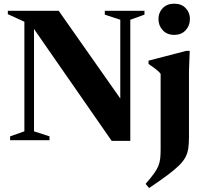

<svg xmlns="http://www.w3.org/2000/svg" viewBox="-20 -742 1081 1016"><path d="M109 -47V-627L21.5 -667V-685H290.5L652.5 -169.5L616.5 -138.5V-637.5L534.5 -664.5V-685H744.5V-664.5L669.5 -637.5V3.5H571L139.5 -618L160 -633.5V-47L242 -20.5V0H33.5V-20.5ZM902 -557.5Q864 -557.5 841.2 -582Q818.5 -606.5 818.5 -641.5Q818.5 -675.5 841.2 -699Q864 -722.5 902 -722.5Q940 -722.5 962.5 -699Q985 -675.5 985 -641.5Q985 -606.5 962.5 -582Q940 -557.5 902 -557.5ZM830 -351.5Q823.5 -360 813.8 -368.2Q804 -376.5 792 -385.5Q780 -394.5 766 -403.5V-421L966 -473H984L980 -368.5V-18Q980 16 976.5 41.8Q973 67.5 961.5 89.5Q950 111.5 926.8 134.2Q903.5 157 865.2 185.5Q827 214 769 253L750.5 231Q778 199.5 794 177.5Q810 155.5 817.5 137.2Q825 119 827.5 98.8Q830 78.5 830 50Z"/></svg>

Font: Newsreader 36pt
Style: Bold
Weight: 700
Designer: Hugues Gentile
Foundry: Production Type
Version: Version 1.003